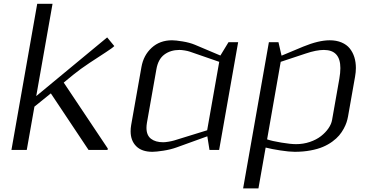

<svg xmlns="http://www.w3.org/2000/svg" viewBox="-20 -812 1998 1040"><path d="M562.5 0H459.5L255.4 -306.2L166.5 -234.4L125 0H42L181.6 -791.5H264.6L176.3 -291.5L560.5 -609.4L599.1 -562.5Q589.4 -552.2 553 -528.8Q516.6 -505.4 465.3 -471.4Q414.1 -437.5 377 -407.2L325.2 -364.7L564 -7.3Z M1103 -73.7 937 -13.7Q904.8 -2 865 4.2Q825.2 10.3 805.7 10.3Q748 10.3 717.8 -20Q687.5 -50.3 687.5 -101.1Q687.5 -116.7 690.4 -134.3L746.1 -448.7Q757.3 -512.7 801.5 -553.2Q845.7 -593.8 912.1 -593.8Q931.6 -593.8 969.2 -587.6Q1006.8 -581.5 1035.2 -569.8L1173.8 -511.2L1217.8 -583.5H1270L1167 0H1114.7ZM1167.5 -477.1 1008.3 -532.2Q997.1 -536.1 980 -538.8Q962.9 -541.5 952.1 -541.5Q903.8 -541.5 870.1 -516.4Q836.4 -491.2 827.1 -436.5L775.9 -147Q773.4 -132.3 773.4 -119.6Q773.4 -79.1 797.9 -60.3Q822.3 -41.5 863.8 -41.5Q874.5 -41.5 892.6 -44.4Q910.6 -47.4 923.8 -51.3L1102.1 -106.4Z M1817.9 -384.3Q1823.7 -417.5 1823.7 -442.9Q1823.7 -541.5 1734.4 -541.5Q1693.4 -541.5 1635.7 -522L1500.5 -477.1L1426.8 -57.1Q1453.6 -47.9 1503.9 -39.6Q1554.2 -31.2 1583.5 -31.2Q1623 -31.2 1658.4 -43.2Q1693.8 -55.2 1718.5 -74.5Q1743.2 -93.8 1759 -116.7Q1774.9 -139.6 1778.8 -162.6ZM1903.3 -397 1865.2 -181.2Q1862.3 -165.5 1857.4 -150.1Q1852.5 -134.8 1842 -115.2Q1831.5 -95.7 1817.1 -78.6Q1802.7 -61.5 1780 -44.9Q1757.3 -28.3 1729.2 -16.4Q1701.2 -4.4 1661.9 2.9Q1622.6 10.3 1576.2 10.3Q1546.9 10.3 1499 2.9Q1451.2 -4.4 1418.9 -12.7L1379.9 208.5H1296.9L1436.5 -583.5H1488.3L1504.9 -511.2H1506.8L1622.6 -559.6Q1706.1 -593.8 1766.1 -593.8Q1802.2 -593.8 1830.1 -582Q1857.9 -570.3 1874.5 -549.6Q1891.1 -528.8 1899.4 -502.2Q1907.7 -475.6 1907.7 -443.8Q1907.7 -421.4 1903.3 -397Z"/></svg>

Font: Resagnicto
Style: Italic
Weight: 500
Italic angle: -10°
Version: Version 0.999